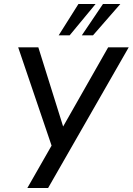

<svg xmlns="http://www.w3.org/2000/svg" viewBox="-20 -942 665 962"><path d="M117 0 249 -231 244 -196 71 -705H172L302 -290H286L522 -705H625L221 0ZM274 -765 373 -922H459L329 -765ZM390 -765 496 -922H583L446 -765Z"/></svg>

Font: Nunito Sans 10pt Condensed SemiBold
Style: Italic
Weight: 600
Width: 3
Italic angle: -9°
Designer: Vernon Adams
Foundry: Vernon Adams
Version: Version 3.101;gftools[0.9.27]